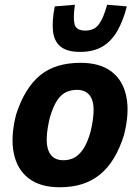

<svg xmlns="http://www.w3.org/2000/svg" viewBox="-20 -779 591 810"><path d="M232 11Q150 11 101 -26.5Q52 -64 38 -133Q24 -202 48 -296Q66 -352 91.5 -393.5Q117 -435 149.5 -461.5Q182 -488 224.5 -501Q267 -514 320 -514Q402 -514 450.5 -477Q499 -440 513 -371.5Q527 -303 503 -209Q485 -152 460 -111Q435 -70 402 -43Q369 -16 327 -2.5Q285 11 232 11ZM247 -103Q272 -103 292 -113Q312 -123 330 -148.5Q348 -174 362 -223Q384 -316 368.5 -358Q353 -400 304 -400Q282 -400 260.5 -391Q239 -382 221.5 -356Q204 -330 190 -282Q168 -189 183.5 -146Q199 -103 247 -103ZM318 -560Q263 -560 235.5 -582.5Q208 -605 203.5 -648Q199 -691 211 -752L296 -759Q288 -704 294.5 -677Q301 -650 340 -650Q378 -650 397.5 -677Q417 -704 432 -759L515 -752Q500 -692 475 -648.5Q450 -605 412 -582.5Q374 -560 318 -560Z"/></svg>

Font: Nunito Sans 7pt Condensed ExtraBold
Style: Italic
Weight: 800
Width: 3
Italic angle: -9°
Designer: Vernon Adams
Foundry: Vernon Adams
Version: Version 3.101;gftools[0.9.27]